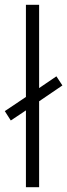

<svg xmlns="http://www.w3.org/2000/svg" viewBox="-26 -873 280 800"><path d="M82 -93H137V-451L234 -517L209 -555L137 -506V-853H82V-469L-6 -410L19 -371L82 -413Z"/></svg>

Font: Noto Sans Kannada UI SemiCondensed Light
Style: Regular
Weight: 300
Width: 4
Designer: Jelle Bosma - Monotype Design Team
Foundry: Monotype Imaging Inc.
Version: Version 2.005